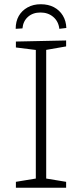

<svg xmlns="http://www.w3.org/2000/svg" viewBox="-20 -886 386 906"><path d="M292 -667 189 -649 198 -660V-34L189 -45L292 -28V0H55V-28L158 -45L149 -34V-660L159 -649L55 -662V-690L292 -695ZM172 -866Q208 -866 234.5 -852Q261 -838 276.5 -812.5Q292 -787 293 -754L260 -750Q256 -785 231.5 -806Q207 -827 171 -827Q135 -827 112 -806.5Q89 -786 86 -752L54 -750Q54 -785 68.5 -810.5Q83 -836 110 -851Q137 -866 172 -866Z"/></svg>

Font: Bitter Thin Light
Style: Regular
Weight: 300
Version: Version 2.002